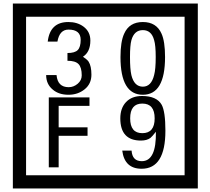

<svg xmlns="http://www.w3.org/2000/svg" viewBox="-20 -980 1195 1090"><path d="M1103 90H53V-960H1103ZM1028 15V-885H128V15ZM499 -556Q499 -504 460.5 -473Q422 -442 369 -442Q314 -442 280 -471Q242 -502 242 -554H301Q307 -485 370 -485Q398 -485 421 -504.5Q444 -524 444 -552Q444 -597 426 -616Q408 -635 363 -635V-679Q405 -679 421.5 -696Q438 -713 438 -754Q438 -812 369 -812Q318 -812 306 -744H251Q264 -855 368 -855Q419 -855 454 -829Q493 -800 493 -750Q493 -685 451 -658Q475 -642 483 -630Q499 -605 499 -556ZM917 -656Q917 -442 791 -442Q664 -442 664 -656Q664 -744 685 -789Q714 -855 791 -855Q868 -855 897 -789Q917 -745 917 -656ZM864 -656Q864 -723 855 -752Q840 -809 791 -809Q742 -809 726 -752Q718 -723 718 -656Q718 -587 726 -553Q742 -488 791 -488Q839 -488 855 -554Q864 -587 864 -656ZM488 -379H313V-257H477V-209H313V-30H257V-427H488ZM919 -238Q919 -22 784 -22Q687 -22 674 -125H727Q731 -65 785 -65Q868 -65 865 -232Q844 -205 834 -197Q814 -182 780 -182Q663 -182 663 -308Q663 -366 695.5 -400.5Q728 -435 786 -435Q870 -435 898 -385Q919 -346 919 -238ZM858 -308Q858 -392 788 -392Q719 -392 719 -308Q719 -224 788 -224Q858 -224 858 -308Z"/></svg>

Font: Unicode BMP Fallback SIL
Style: Regular
Weight: 400
Foundry: NRSI, SIL International
Version: Version 5.1 Based on Unicode 5.1